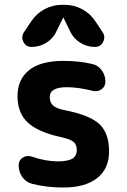

<svg xmlns="http://www.w3.org/2000/svg" viewBox="-20 -790 540 819"><path d="M254.9 -769.5Q294.9 -769.5 330.1 -751Q365.2 -732.4 386.7 -699.2L418 -652.3Q430.7 -632.8 419.9 -611.3Q409.2 -589.8 384.8 -589.8Q350.6 -589.8 321.3 -608.4Q292 -627 278.3 -658.2L251 -713.9Q251 -714.8 250 -714.8Q249 -714.8 249 -713.9L221.7 -658.2Q208 -627 178.7 -608.4Q149.4 -589.8 115.2 -589.8Q90.8 -589.8 80.1 -610.8Q69.3 -631.8 82 -652.3L113.3 -699.2Q135.7 -732.4 170.4 -751Q205.1 -769.5 245.1 -769.5ZM254.9 -320.3Q364.3 -298.8 404.8 -259.8Q445.3 -220.7 445.3 -144.5Q445.3 -70.3 394.5 -30.3Q343.8 9.8 250 9.8Q176.8 9.8 117.2 -5.9Q90.8 -12.7 75.2 -34.7Q59.6 -56.6 59.6 -85Q59.6 -106.4 77.1 -117.7Q94.7 -128.9 115.2 -122.1Q171.9 -102.5 224.6 -101.6Q269.5 -101.6 288.6 -113.3Q307.6 -125 307.6 -150.4Q307.6 -172.9 293.9 -184.6Q280.3 -196.3 240.2 -205.1Q141.6 -226.6 98.1 -267.6Q54.7 -308.6 54.7 -379.9Q54.7 -451.2 104 -490.7Q153.3 -530.3 250 -530.3Q319.3 -530.3 375 -516.6Q399.4 -510.7 414.6 -489.3Q429.7 -467.8 429.7 -442.4Q429.7 -420.9 413.1 -409.2Q396.5 -397.5 376 -402.3Q314.5 -418 264.6 -418Q191.4 -418 192.4 -375Q192.4 -352.5 206.5 -339.8Q220.7 -327.1 254.9 -320.3Z"/></svg>

Font: Rounded-X Mgen+ 2m bold
Style: Bold
Weight: 700
Designer: [Source Han Sans]
Ryoko NISHIZUKA  (kana & ideographs); Paul D. Hunt (Latin, Greek & Cyrillic); Wenlong ZHANG  (bopomofo
Version: Version 1.059.20150602